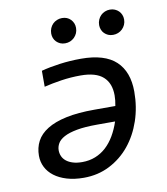

<svg xmlns="http://www.w3.org/2000/svg" viewBox="-89 -753 719 828"><g transform="rotate(-10 270.0 -338.5)"><path d="M398.9 -272.5Q403.8 -296.9 403.8 -318.4Q403.8 -371.6 372.3 -399.9Q340.8 -428.2 273.9 -428.2Q231 -428.2 189 -421.9Q147 -415.5 113.3 -407.2V-477.1Q149.9 -486.8 195.3 -492.9Q240.7 -499 288.1 -499Q391.6 -499 440.9 -452.9Q490.2 -406.7 490.2 -319.3Q490.2 -252 470 -192.4Q449.7 -132.8 413.1 -88.1Q376.5 -43.5 325.2 -17.3Q273.9 8.8 211.9 8.8Q170.4 8.8 137.9 -1Q105.5 -10.7 83 -27.8Q60.5 -44.9 48.8 -68.1Q37.1 -91.3 37.1 -118.2Q37.1 -153.3 52 -181.6Q66.9 -210 99.4 -230.2Q131.8 -250.5 183.1 -261.5Q234.4 -272.5 307.1 -272.5ZM308.1 -207Q253.9 -207 218.5 -200.4Q183.1 -193.8 162.4 -182.6Q141.6 -171.4 133.3 -156.7Q125 -142.1 125 -126.5Q125 -112.8 130.4 -100.6Q135.7 -88.4 147.2 -79.1Q158.7 -69.8 176 -64.5Q193.4 -59.1 216.8 -59.1Q248 -59.1 274.4 -69.6Q300.8 -80.1 321.8 -99.4Q342.8 -118.7 358.9 -146Q375 -173.3 386.2 -207ZM237.8 -686Q261.2 -686 275.9 -670.7Q290.5 -655.3 290.5 -633.8Q290.5 -621.1 285.9 -610.6Q281.2 -600.1 273.2 -592.3Q265.1 -584.5 254.9 -580.3Q244.6 -576.2 232.9 -576.2Q221.2 -576.2 211.7 -580.3Q202.1 -584.5 195.1 -591.6Q188 -598.6 184.3 -608.2Q180.7 -617.7 180.7 -627.9Q180.7 -640.6 185.3 -651.4Q189.9 -662.1 197.5 -669.7Q205.1 -677.2 215.6 -681.6Q226.1 -686 237.8 -686ZM447.8 -686Q459.5 -686 469.2 -681.9Q479 -677.7 486.1 -670.7Q493.2 -663.6 497.1 -654.1Q501 -644.5 501 -633.8Q501 -621.1 496.3 -610.6Q491.7 -600.1 483.6 -592.3Q475.6 -584.5 465.1 -580.3Q454.6 -576.2 442.9 -576.2Q431.2 -576.2 421.6 -580.3Q412.1 -584.5 405 -591.6Q397.9 -598.6 394.3 -608.2Q390.6 -617.7 390.6 -627.9Q390.6 -640.6 395.3 -651.4Q399.9 -662.1 407.5 -669.7Q415 -677.2 425.5 -681.6Q436 -686 447.8 -686ZM-10.3 -490.2Z"/></g></svg>

Font: Code New Roman
Style: Italic
Weight: 400
Italic angle: -11°
Monospace: yes
Designer: Sam Radian
Foundry: Code New Roman
Version: Version 1.508 October 19, 2014